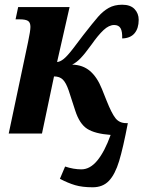

<svg xmlns="http://www.w3.org/2000/svg" viewBox="-20 -566 608 814"><path d="M234 192 256 140Q292 152 325 152Q362 152 393 114Q424 76 449 6Q382 1 349.5 -20Q317 -41 299 -97L271 -183Q260 -215 246.5 -228.5Q233 -242 209 -242L158 0H17L99 -388Q109 -435 109 -452Q109 -471 98.5 -477.5Q88 -484 63 -484H46L57 -536H275L222 -303Q235 -304 250 -316Q265 -328 289 -359L333 -417Q375 -471 396 -495Q417 -519 441 -532.5Q465 -546 498 -546Q533 -546 550.5 -527.5Q568 -509 568 -482Q568 -446 550.5 -425Q533 -404 498 -403Q499 -433 491 -446.5Q483 -460 464 -460Q442 -460 419 -438.5Q396 -417 368 -377Q339 -337 321.5 -319Q304 -301 286 -292Q331 -291 361.5 -265Q392 -239 412 -189L432 -139Q453 -86 469.5 -65Q486 -44 515 -44H522Q502 61 485 117Q468 173 442 200.5Q416 228 373 228Q329 228 298.5 219Q268 210 234 192Z"/></svg>

Font: Noto Serif Narrow
Style: Bold Italic
Weight: 700
Width: 4
Italic angle: -12°
Designer: Monotype Design Team
Foundry: Monotype Imaging Inc.
Version: Version 1.001